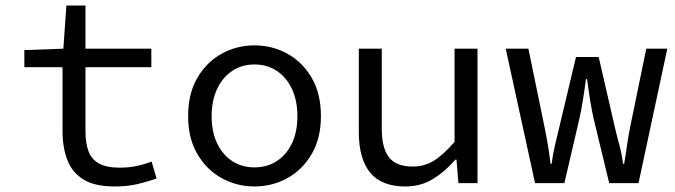

<svg xmlns="http://www.w3.org/2000/svg" viewBox="-20 -662 2440 694"><path d="M394 12Q323 12 282 -13Q241 -38 223.5 -83.5Q206 -129 206 -189V-419H68V-481L209 -486L220 -642H289V-486H527V-419H289V-188Q289 -144 300 -115Q311 -86 338 -71Q365 -56 412 -56Q446 -56 474 -62Q502 -68 528 -78L546 -17Q513 -5 476.5 3.5Q440 12 394 12Z M900 12Q836 12 781.5 -18Q727 -48 693.5 -105Q660 -162 660 -242Q660 -324 693.5 -381Q727 -438 781.5 -468Q836 -498 900 -498Q964 -498 1018.5 -468Q1073 -438 1106.5 -381Q1140 -324 1140 -242Q1140 -162 1106.5 -105Q1073 -48 1018.5 -18Q964 12 900 12ZM900 -57Q946 -57 981 -80Q1016 -103 1035.5 -144.5Q1055 -186 1055 -242Q1055 -298 1035.5 -340Q1016 -382 981 -405.5Q946 -429 900 -429Q854 -429 819 -405.5Q784 -382 764.5 -340Q745 -298 745 -242Q745 -186 764.5 -144.5Q784 -103 819 -80Q854 -57 900 -57Z M1445 12Q1359 12 1318 -38Q1277 -88 1277 -184V-486H1360V-195Q1360 -127 1386 -93.5Q1412 -60 1472 -60Q1514 -60 1548 -81Q1582 -102 1623 -149V-486H1706V0H1637L1630 -85H1626Q1589 -42 1545 -15Q1501 12 1445 12Z M1914 0 1808 -486H1890L1948 -204Q1955 -170 1960.5 -137Q1966 -104 1970 -70H1974Q1978 -104 1986 -137Q1994 -170 2002 -204L2062 -456H2144L2202 -204Q2210 -170 2219 -137Q2228 -104 2232 -70H2236Q2242 -104 2246.5 -137Q2251 -170 2258 -204L2316 -486H2392L2288 0H2182L2126 -232Q2120 -258 2114 -294Q2108 -330 2102 -376H2098Q2092 -330 2086 -294Q2080 -258 2074 -232L2020 0Z"/></svg>

Font: Source Code Variable
Style: Regular
Weight: 400
Monospace: yes
Designer: Paul D. Hunt, Teo Tuominen
Foundry: Adobe Systems Incorporated
Version: Version 1.010;hotconv 1.0.106;makeotfexe 2.5.65593